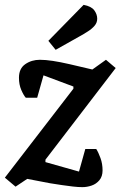

<svg xmlns="http://www.w3.org/2000/svg" viewBox="-41 -759 496 790"><path d="M298 11Q281 11 259 8.5Q237 6 213.5 2.5Q190 -1 165 -5L71 -23L23 9L-21 -28L261 -394V-403L138 -449L112 -357H65Q56 -367 46.5 -389Q37 -411 37 -439Q37 -477 63 -495Q89 -513 123 -513Q146 -513 176 -508.5Q206 -504 245 -495L339 -473L395 -513L435 -479L146 -102V-92L284 -53L310 -146H355Q364 -132 372.5 -108.5Q381 -85 381 -58Q381 -33 368 -17.5Q355 -2 336 4.5Q317 11 298 11ZM188 -554 158 -591 303 -739Q335 -733 347 -716.5Q359 -700 359 -682Q359 -666 348.5 -653.5Q338 -641 321 -630Q304 -619 284 -608Z"/></svg>

Font: Faustina Light SemiBold
Style: Italic
Weight: 600
Italic angle: -8°
Version: Version 1.200